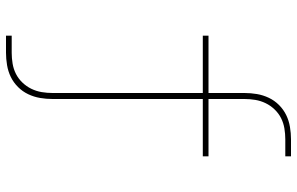

<svg xmlns="http://www.w3.org/2000/svg" viewBox="-195 -580 990 640"><g transform="rotate(90 300.0 -260.0)"><path d="M99 215V196H156Q174 196 192 193Q210 190 226 182Q242 174 255 160.5Q268 147 276 130.5Q284 114 287 96Q290 78 290 60V-441H99V-460H290V-580Q290 -601 293.5 -621.5Q297 -642 306 -661Q315 -680 330 -695Q345 -710 363.5 -719Q382 -728 403 -731.5Q424 -735 444 -735H501V-716H444Q426 -716 408 -713Q390 -710 374 -702Q358 -694 345 -680.5Q332 -667 324 -650.5Q316 -634 313 -616Q310 -598 310 -580V-460H501V-441H310V60Q310 81 306.5 101.5Q303 122 294 141Q285 160 270 175Q255 190 236.5 199Q218 208 197 211.5Q176 215 156 215Z"/></g></svg>

Font: Iosevka SS04 Thin Extended
Style: Regular
Weight: 100
Width: 7
Monospace: yes
Designer: Belleve Invis
Foundry: Belleve Invis
Version: Version 19.0.0; ttfautohint (v1.8.4)